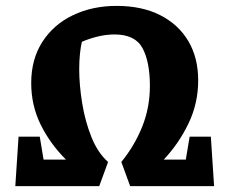

<svg xmlns="http://www.w3.org/2000/svg" viewBox="-20 -632 779 652"><path d="M43 -168H115L128 -90H204Q150 -144 118 -209Q86 -274 86 -350Q86 -431 124 -490Q162 -549 228 -580.5Q294 -612 376 -612Q462 -612 524 -580.5Q586 -549 619.5 -492.5Q653 -436 653 -359Q653 -281 620 -212.5Q587 -144 536 -90H611L624 -168H696L707 0H422L392 -82Q437 -137 463 -202Q489 -267 489 -340Q489 -422 464 -468.5Q439 -515 369 -515Q341 -515 312 -508Q283 -501 258 -490Q254 -473 251.5 -449Q249 -425 249 -397Q249 -344 259 -282Q269 -220 290.5 -166.5Q312 -113 347 -82L317 0H32Z"/></svg>

Font: Grenze Gotisch Black
Style: Regular
Weight: 900
Designer: Renata Polastri
Foundry: Omnibus-Type
Version: Version 1.001